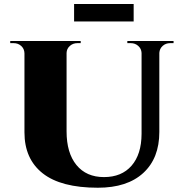

<svg xmlns="http://www.w3.org/2000/svg" viewBox="-20 -900 885 935"><path d="M340.8 -795.4V-880.4H630.9V-795.4ZM600.1 -700.2H825.2V-689.9H808.6Q787.1 -689.9 772.2 -676.5Q757.3 -663.1 755.9 -642.6V-257.3Q755.9 -129.4 677.7 -57.6Q599.6 14.2 456.5 14.2Q276.9 14.2 188 -55.9Q99.1 -126 99.1 -255.4V-640.6Q98.6 -662.1 83.5 -676Q68.4 -689.9 46.4 -689.9H29.8V-700.2H373V-689.9H356.9Q335.4 -689.9 320.1 -676.3Q304.7 -662.6 304.2 -642.1V-260.3Q304.2 -155.3 352.3 -96.4Q400.4 -37.6 486.3 -37.6Q572.3 -37.6 620.6 -93Q668.9 -148.4 669.4 -247.6V-642.1Q668.5 -662.6 653.3 -676.3Q638.2 -689.9 616.7 -689.9H600.1Z"/></svg>

Font: Cinzel Black
Style: Regular
Weight: 900
Designer: Natanael Gama
Version: Version 1.001;PS 001.001;hotconv 1.0.56;makeotf.lib2.0.21325